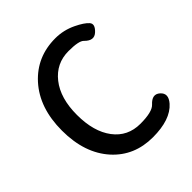

<svg xmlns="http://www.w3.org/2000/svg" viewBox="-203 -895 1053 1053"><g transform="rotate(-45 323.0 -368.5)"><path d="M384 13Q241 13 151 -86Q57 -190 57 -366Q57 -542 153 -648Q246 -750 389 -750Q453 -750 511 -722Q561 -698 581.5 -675Q602 -652 567 -619Q532 -586 490 -629Q471 -649 391 -649Q295 -649 235.5 -573.5Q176 -498 176 -368.5Q176 -239 233 -163.5Q290 -88 388 -88Q480 -88 507 -117Q547 -161 582 -130Q618 -98 579 -53Q521 13 384 13Z"/></g></svg>

Font: Resource Han Rounded KR Medium
Style: Regular
Weight: 500
Designer: Cyano Hao (round all glyphs); Ryoko NISHIZUKA 西塚涼子 (kana, bopomofo & ideographs); Paul D. Hunt (Latin, Greek & Cyrillic)
Foundry: Cyano Hao
Version: 0.990